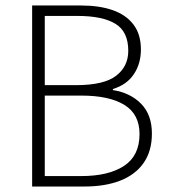

<svg xmlns="http://www.w3.org/2000/svg" viewBox="-20 -679 618 699"><path d="M97 0V-659H275Q342 -659 390.5 -642Q439 -625 466 -589.5Q493 -554 493 -499Q493 -447 467 -408.5Q441 -370 391 -355V-351Q455 -341 494 -301Q533 -261 533 -193Q533 -129 503 -86Q473 -43 418 -21.5Q363 0 288 0ZM143 -369H257Q358 -369 402.5 -403Q447 -437 447 -494Q447 -564 400 -592.5Q353 -621 262 -621H143ZM143 -38H276Q375 -38 431.5 -75Q488 -112 488 -191Q488 -263 433 -297Q378 -331 276 -331H143Z"/></svg>

Font: Source Sans 3 ExtraLight Light
Style: Regular
Weight: 300
Version: Version 3.052;hotconv 1.1.0;makeotfexe 2.6.0